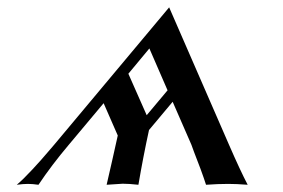

<svg xmlns="http://www.w3.org/2000/svg" viewBox="-20 -511 783 531"><path d="M447.8 -490.7 613.3 -110.8Q644.5 -39.1 665 0Q634.3 -2.4 611.3 -2.4Q582.5 -2.4 549.8 0Q544.9 -15.6 534.7 -43.5Q524.4 -71.3 516.6 -90.8L509.3 -110.8L457.5 -229.5L392.1 -151.4Q376 -77.6 362.8 0Q336.9 -2.9 319.3 -2.9L274.9 0Q280.3 -22.5 290.5 -68.1Q300.8 -113.8 305.7 -136.2L266.6 -225.6L170.4 -110.8Q122.6 -54.2 86.4 0Q69.8 -2.4 57.1 -2.4Q44.4 -2.4 26.4 0Q43.5 -14.2 69.3 -42Q95.2 -69.8 112.3 -90.3L129.9 -110.8ZM393.1 -377 335 -307.1 385.7 -192.4 443.4 -261.2Z"/></svg>

Font: Flanker
Style: Italic
Weight: 400
Italic angle: -12°
Designer: Flanker
Version: Version 2.027